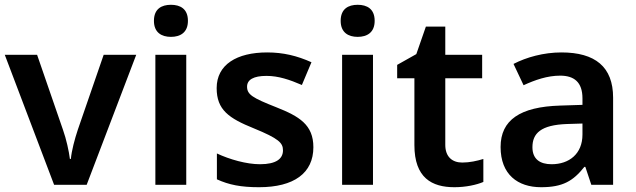

<svg xmlns="http://www.w3.org/2000/svg" viewBox="-20 -772 2658 802"><path d="M206 0H342L549 -543H413L305 -230C292 -191 279 -142 276 -108H272C268 -140 257 -191 243 -230L135 -543H0Z M694 -752C655 -752 623 -735 623 -685C623 -636 655 -618 694 -618C733 -618 765 -636 765 -685C765 -735 733 -752 694 -752ZM758 -543H629V0H758Z M1289 -157C1289 -251 1230 -286 1134 -324C1035 -363 1012 -377 1012 -410C1012 -439 1039 -455 1093 -455C1143 -455 1190 -439 1241 -417L1281 -512C1221 -539 1163 -553 1096 -553C969 -553 885 -502 885 -404C885 -313 936 -278 1040 -236C1145 -193 1162 -175 1162 -144C1162 -109 1134 -86 1066 -86C1010 -86 939 -106 886 -131V-23C936 0 986 10 1062 10C1208 10 1289 -49 1289 -157Z M1474 -752C1435 -752 1403 -735 1403 -685C1403 -636 1435 -618 1474 -618C1513 -618 1545 -636 1545 -685C1545 -735 1513 -752 1474 -752ZM1538 -543H1409V0H1538Z M1911 -93C1869 -93 1840 -117 1840 -167V-445H1994V-543H1840V-661H1759L1719 -546L1639 -501V-445H1711V-166C1711 -29 1784 10 1878 10C1926 10 1971 0 1999 -12V-108C1973 -100 1942 -93 1911 -93Z M2325 -553C2251 -553 2179 -533 2125 -505L2167 -416C2215 -438 2266 -456 2320 -456C2378 -456 2413 -429 2413 -361V-334L2320 -331C2153 -326 2071 -271 2071 -158C2071 -43 2143 10 2240 10C2331 10 2374 -16 2421 -75H2425L2450 0H2541V-364C2541 -493 2466 -553 2325 -553ZM2348 -254 2413 -256V-210C2413 -129 2357 -86 2284 -86C2236 -86 2204 -107 2204 -157C2204 -215 2239 -250 2348 -254Z"/></svg>

Font: Noto Kufi Arabic SemiBold
Style: Regular
Weight: 600
Designer: Monotype Design Team, David Williams, Khaled Hosny
Foundry: Google LLC
Version: Version 2.109